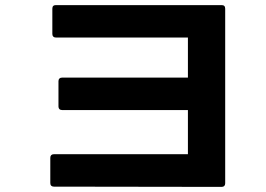

<svg xmlns="http://www.w3.org/2000/svg" viewBox="-20 -743 1040 752"><path d="M191 -12 848 -11C857 -11 862 -16 862 -25V-709C862 -719 857 -723 848 -723H199C190 -723 185 -719 185 -709V-610C185 -601 190 -596 199 -596H716V-439H223C214 -439 209 -434 209 -425V-326C209 -317 214 -312 223 -312H716V-139H191C182 -139 177 -134 177 -125V-26C177 -17 182 -12 191 -12Z"/></svg>

Font: LINE Seed JP_OTF Bold
Style: Regular
Weight: 700
Designer: LINE & Fontrix & Fontworks
Version: Version 1.009